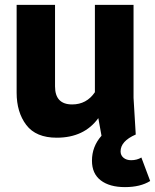

<svg xmlns="http://www.w3.org/2000/svg" viewBox="-20 -550 634 785"><path d="M48 -530H205V-197Q205 -123 275 -123Q334 -123 368 -173V-530H526V-150L535 0Q473 27 473 69Q473 85 485 95Q497 105 516 105Q540 105 558 94L594 190Q554 215 491 215Q428 215 392 187.5Q356 160 356 107Q356 49 395 5L382 -67Q324 13 212 13Q127 13 87.5 -39Q48 -91 48 -171Z"/></svg>

Font: Cooper Hewitt
Style: Bold
Weight: 711
Designer: Village Type and Design LLC
Foundry: Cooper Hewitt Smithsonian Design Museum
Version: 1.000